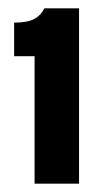

<svg xmlns="http://www.w3.org/2000/svg" viewBox="-20 -886 265 462"><path d="M63.2 -444V-750.8H14V-831.6Q47.1 -831.6 63.1 -840.7Q79.1 -849.8 86.8 -866H170.2V-444Z"/></svg>

Font: Overpass
Style: Regular
Weight: 400
Designer: Delve Withrington, Dave Bailey, Thomas Jockin
Foundry: Delve Fonts LLC
Version: Version 4.000